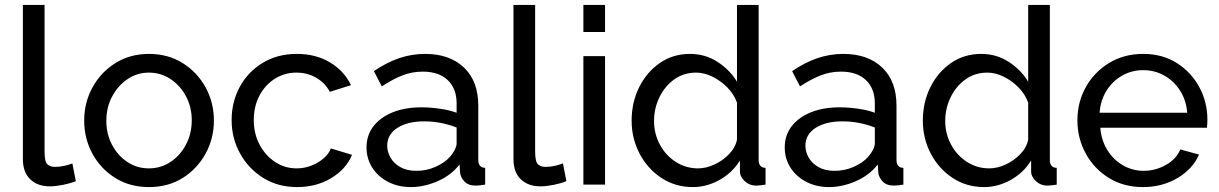

<svg xmlns="http://www.w3.org/2000/svg" viewBox="-20 -750 4952 780"><path d="M73 -730H161V-135Q161 -92 173 -82Q185 -72 202 -72Q223 -72 242 -76.5Q261 -81 274 -86L288 -14Q266 -5 236 1Q206 7 183 7Q132 7 102.5 -22Q73 -51 73 -103Z M585 10Q507 10 447.5 -27.5Q388 -65 355 -126.5Q322 -188 322 -260Q322 -333 355.5 -394.5Q389 -456 448.5 -493.5Q508 -531 585 -531Q663 -531 722.5 -493.5Q782 -456 815.5 -394.5Q849 -333 849 -260Q849 -188 815.5 -126.5Q782 -65 723 -27.5Q664 10 585 10ZM412 -259Q412 -205 435.5 -161Q459 -117 498 -91.5Q537 -66 585 -66Q633 -66 672.5 -92Q712 -118 735.5 -162.5Q759 -207 759 -261Q759 -315 735.5 -359Q712 -403 672.5 -429Q633 -455 585 -455Q537 -455 498 -428.5Q459 -402 435.5 -358Q412 -314 412 -259Z M1187 10Q1109 10 1049 -27.5Q989 -65 955 -127Q921 -189 921 -262Q921 -336 954 -397Q987 -458 1047 -494.5Q1107 -531 1186 -531Q1263 -531 1320.5 -496.5Q1378 -462 1406 -404L1320 -377Q1300 -414 1264 -434.5Q1228 -455 1184 -455Q1136 -455 1096.5 -430Q1057 -405 1034 -361.5Q1011 -318 1011 -262Q1011 -207 1034.5 -162.5Q1058 -118 1097.5 -92Q1137 -66 1185 -66Q1216 -66 1244.5 -77Q1273 -88 1294.5 -106.5Q1316 -125 1324 -147L1410 -121Q1387 -64 1326.5 -27Q1266 10 1187 10Z M1469 -151Q1469 -201 1497.5 -237.5Q1526 -274 1576 -294Q1626 -314 1692 -314Q1727 -314 1766 -308.5Q1805 -303 1835 -292V-330Q1835 -390 1799 -424.5Q1763 -459 1697 -459Q1654 -459 1614.5 -443.5Q1575 -428 1531 -399L1499 -461Q1550 -496 1601 -513.5Q1652 -531 1707 -531Q1807 -531 1865 -475.5Q1923 -420 1923 -321V-100Q1923 -69 1951 -68V0Q1938 2 1928.5 3Q1919 4 1913 4Q1882 4 1866.5 -13Q1851 -30 1849 -49L1847 -82Q1813 -38 1758 -14Q1703 10 1649 10Q1597 10 1556 -11.5Q1515 -33 1492 -69.5Q1469 -106 1469 -151ZM1809 -114Q1821 -128 1828 -142.5Q1835 -157 1835 -167V-232Q1771 -257 1703 -257Q1636 -257 1594.5 -230.5Q1553 -204 1553 -158Q1553 -133 1566.5 -109.5Q1580 -86 1606.5 -71Q1633 -56 1672 -56Q1713 -56 1750 -72.5Q1787 -89 1809 -114Z M2066 -730H2154V-135Q2154 -92 2166 -82Q2178 -72 2195 -72Q2216 -72 2235 -76.5Q2254 -81 2267 -86L2281 -14Q2259 -5 2229 1Q2199 7 2176 7Q2125 7 2095.5 -22Q2066 -51 2066 -103Z M2350 -620V-730H2438V-620ZM2350 0V-522H2438V0Z M2546 -260Q2546 -334 2576.5 -395.5Q2607 -457 2660.5 -494Q2714 -531 2783 -531Q2846 -531 2896 -498Q2946 -465 2974 -418V-730H3062V-100Q3062 -69 3090 -68V0Q3065 4 3051 4Q3025 4 3005.5 -14Q2986 -32 2986 -54V-98Q2955 -48 2903 -19Q2851 10 2795 10Q2723 10 2666.5 -27.5Q2610 -65 2578 -126.5Q2546 -188 2546 -260ZM2974 -183V-333Q2962 -367 2935 -394.5Q2908 -422 2874.5 -438.5Q2841 -455 2808 -455Q2757 -455 2718.5 -427Q2680 -399 2658.5 -354Q2637 -309 2637 -259Q2637 -207 2660.5 -163Q2684 -119 2725 -92.5Q2766 -66 2816 -66Q2848 -66 2882 -81.5Q2916 -97 2942 -124Q2968 -151 2974 -183Z M3168 -151Q3168 -201 3196.5 -237.5Q3225 -274 3275 -294Q3325 -314 3391 -314Q3426 -314 3465 -308.5Q3504 -303 3534 -292V-330Q3534 -390 3498 -424.5Q3462 -459 3396 -459Q3353 -459 3313.5 -443.5Q3274 -428 3230 -399L3198 -461Q3249 -496 3300 -513.5Q3351 -531 3406 -531Q3506 -531 3564 -475.5Q3622 -420 3622 -321V-100Q3622 -69 3650 -68V0Q3637 2 3627.5 3Q3618 4 3612 4Q3581 4 3565.5 -13Q3550 -30 3548 -49L3546 -82Q3512 -38 3457 -14Q3402 10 3348 10Q3296 10 3255 -11.5Q3214 -33 3191 -69.5Q3168 -106 3168 -151ZM3508 -114Q3520 -128 3527 -142.5Q3534 -157 3534 -167V-232Q3470 -257 3402 -257Q3335 -257 3293.5 -230.5Q3252 -204 3252 -158Q3252 -133 3265.5 -109.5Q3279 -86 3305.5 -71Q3332 -56 3371 -56Q3412 -56 3449 -72.5Q3486 -89 3508 -114Z M3729 -260Q3729 -334 3759.5 -395.5Q3790 -457 3843.5 -494Q3897 -531 3966 -531Q4029 -531 4079 -498Q4129 -465 4157 -418V-730H4245V-100Q4245 -69 4273 -68V0Q4248 4 4234 4Q4208 4 4188.5 -14Q4169 -32 4169 -54V-98Q4138 -48 4086 -19Q4034 10 3978 10Q3906 10 3849.5 -27.5Q3793 -65 3761 -126.5Q3729 -188 3729 -260ZM4157 -183V-333Q4145 -367 4118 -394.5Q4091 -422 4057.5 -438.5Q4024 -455 3991 -455Q3940 -455 3901.5 -427Q3863 -399 3841.5 -354Q3820 -309 3820 -259Q3820 -207 3843.5 -163Q3867 -119 3908 -92.5Q3949 -66 3999 -66Q4031 -66 4065 -81.5Q4099 -97 4125 -124Q4151 -151 4157 -183Z M4623 10Q4545 10 4485 -27Q4425 -64 4391 -126Q4357 -188 4357 -261Q4357 -335 4391 -396Q4425 -457 4485.5 -494Q4546 -531 4624 -531Q4703 -531 4761.5 -493.5Q4820 -456 4852.5 -395.5Q4885 -335 4885 -265Q4885 -243 4883 -231H4450Q4454 -180 4478.5 -140.5Q4503 -101 4542 -78.5Q4581 -56 4626 -56Q4674 -56 4716.5 -80Q4759 -104 4775 -143L4851 -122Q4826 -64 4764 -27Q4702 10 4623 10ZM4447 -292H4803Q4799 -343 4774 -382Q4749 -421 4710 -443Q4671 -465 4624 -465Q4578 -465 4539 -443Q4500 -421 4475.5 -382Q4451 -343 4447 -292Z"/></svg>

Font: Raleway Medium
Style: Regular
Weight: 500
Designer: Matt McInerney, Pablo Impallari, Rodrigo Fuenzalida
Foundry: Matt McInerney, Pablo Impallari, Rodrigo Fuenzalida
Version: Version 4.026